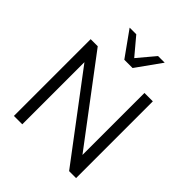

<svg xmlns="http://www.w3.org/2000/svg" viewBox="-250 -1092 1247 1247"><g transform="rotate(45 373.5 -468.5)"><path d="M88 0V-705H153L605 -105H582V-705H659V0H595L143 -600H165V0ZM337 -765 214 -937H275L375 -818L475 -937H536L413 -765Z"/></g></svg>

Font: Mulish ExtraLight
Style: Regular
Weight: 400
Version: Version 3.603